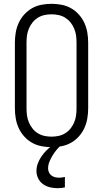

<svg xmlns="http://www.w3.org/2000/svg" viewBox="-20 -763 540 1006"><path d="M250 8Q224 8 197.5 3Q171 -2 148 -15Q125 -28 107 -48Q89 -68 78 -92Q67 -116 62.5 -142.5Q58 -169 58 -195V-540Q58 -566 62.5 -592.5Q67 -619 78 -643Q89 -667 107 -687Q125 -707 148 -720Q171 -733 197.5 -738Q224 -743 250 -743Q276 -743 302.5 -738Q329 -733 352 -720Q375 -707 393 -687Q411 -667 422 -643Q433 -619 437.5 -592.5Q442 -566 442 -540V-195Q442 -169 437.5 -142.5Q433 -116 422 -92Q411 -68 393 -48Q375 -28 352 -15Q329 -2 302.5 3Q276 8 250 8ZM250 -47Q269 -47 287.5 -51Q306 -55 322 -65Q338 -75 349.5 -89.5Q361 -104 368.5 -121.5Q376 -139 378.5 -157.5Q381 -176 381 -195V-540Q381 -559 378.5 -577.5Q376 -596 368.5 -613.5Q361 -631 349.5 -645.5Q338 -660 322 -670Q306 -680 287.5 -684Q269 -688 250 -688Q231 -688 212.5 -684Q194 -680 178 -670Q162 -660 150.5 -645.5Q139 -631 131.5 -613.5Q124 -596 121.5 -577.5Q119 -559 119 -540V-195Q119 -176 121.5 -157.5Q124 -139 131.5 -121.5Q139 -104 150.5 -89.5Q162 -75 178 -65Q194 -55 212.5 -51Q231 -47 250 -47ZM280 223Q260 223 240.5 218Q221 213 205 201.5Q189 190 180 171.5Q171 153 171 133Q171 113 178 94Q185 75 196 58.5Q207 42 221 27.5Q235 13 251 1L263 -8H298V0Q285 11 274 25Q263 39 254 54Q245 69 238.5 85.5Q232 102 232 120Q232 130 236.5 140Q241 150 249.5 156.5Q258 163 268.5 165.5Q279 168 290 168Q297 168 305 167Q313 166 320 164V219Q310 221 300 222Q290 223 280 223Z"/></svg>

Font: Iosevka SS18 Light
Style: Regular
Weight: 300
Monospace: yes
Designer: Belleve Invis
Foundry: Belleve Invis
Version: Version 25.1.1; ttfautohint (v1.8.4)